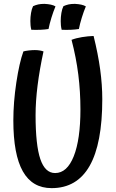

<svg xmlns="http://www.w3.org/2000/svg" viewBox="-20 -893 601 993"><path d="M464 -707Q487 -615 498 -534.5Q509 -454 509 -380Q509 -150 443.5 -35Q378 80 247 80Q147 80 98 -7Q49 -94 49 -270Q49 -364 64.5 -466.5Q80 -569 101 -627Q111 -630 128.5 -632Q146 -634 160 -634Q174 -634 185.5 -632Q197 -630 205 -627Q185 -535 174.5 -452Q164 -369 164 -297Q164 -143 188.5 -70.5Q213 2 265 2Q327 2 361.5 -85Q396 -172 396 -327Q396 -419 385 -507Q374 -595 350 -687Q373 -696 404 -701Q435 -706 464 -707ZM210 -873Q229 -872 243 -869Q257 -866 267 -860Q256 -834 246 -801.5Q236 -769 231 -743Q213 -740 190 -739Q167 -738 142 -739Q139 -751 138 -762Q137 -773 137 -784Q137 -805 140.5 -826Q144 -847 151 -861Q164 -867 177.5 -870Q191 -873 210 -873ZM367 -873Q386 -872 400 -869Q414 -866 424 -860Q413 -834 403 -801.5Q393 -769 388 -743Q370 -740 347 -739Q324 -738 299 -739Q296 -751 295 -762Q294 -773 294 -784Q294 -805 297.5 -826Q301 -847 308 -861Q321 -867 334.5 -870Q348 -873 367 -873Z"/></svg>

Font: Atma Medium
Style: Regular
Weight: 500
Designer: Gregori Vincens, Jeremie Hornus, Riccardo Olocco, Yoann Minet.
Foundry: black foundry
Version: Version 1.101;PS 1.100;hotconv 1.0.86;makeotf.lib2.5.63406